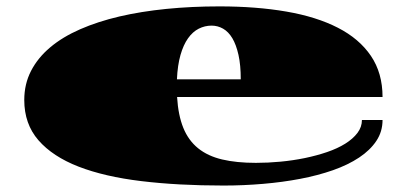

<svg xmlns="http://www.w3.org/2000/svg" viewBox="-20 -553 1268 595"><path d="M55.2 -243.2Q55.2 -292.5 76.2 -333.3Q97.2 -374 135.5 -406.2Q173.8 -438.5 228.5 -462.4Q283.2 -486.3 350.3 -502Q417.5 -517.6 495.6 -525.4Q573.7 -533.2 659.7 -533.2Q774.4 -533.2 867.7 -517.1Q960.9 -501 1027.1 -467Q1093.3 -433.1 1129.4 -379.9Q1165.5 -326.7 1165.5 -252.4H528.8Q532.2 -195.8 548.1 -156.7Q564 -117.7 594 -93.5Q624 -69.3 668.5 -58.8Q712.9 -48.3 772.9 -48.3Q810.5 -48.3 849.4 -52Q888.2 -55.7 924.8 -63.2Q961.4 -70.8 993.7 -81.8Q1025.9 -92.8 1049.8 -107.7Q1073.7 -122.6 1087.6 -140.9Q1101.6 -159.2 1101.6 -181.2H1165.5Q1165.5 -145 1146.2 -116.2Q1127 -87.4 1092.8 -64.7Q1058.6 -42 1012 -25.6Q965.3 -9.3 910.4 1.2Q855.5 11.7 794.9 16.8Q734.4 22 672.4 22Q532.2 22 418.2 8.3Q304.2 -5.4 223.6 -36.6Q143.1 -67.9 99.1 -118.4Q55.2 -168.9 55.2 -243.2ZM726.1 -307.1Q726.1 -351.6 719 -383.1Q711.9 -414.6 700 -434.6Q688 -454.6 671.4 -464.1Q654.8 -473.6 635.7 -473.6Q614.7 -473.6 595.9 -464.1Q577.1 -454.6 562.7 -434.3Q548.3 -414.1 539.3 -382.6Q530.3 -351.1 528.3 -307.1Z"/></svg>

Font: Asset
Style: Regular
Weight: 400
Designer: Riccardo De Franceschi
Foundry: Sorkin Type Co.
Version: Version 1.001